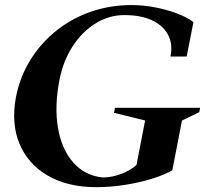

<svg xmlns="http://www.w3.org/2000/svg" viewBox="-20 -736 868 771"><path d="M366.8 15.6Q252 15.6 172.2 -30.6Q92.4 -76.8 58.3 -158.6Q24.2 -240.4 44.2 -347Q60.2 -428.2 102.3 -495.8Q144.4 -563.4 206.3 -612.9Q268.2 -662.4 345.5 -689.1Q422.8 -715.8 508.8 -715.6Q554.6 -715.6 601.2 -706.8Q647.8 -698 688.9 -682.7Q730 -667.4 756.8 -647.4L729.6 -509H664.6Q674.6 -558 655.3 -595.4Q636 -632.8 591.3 -654.1Q546.6 -675.4 479 -675.4Q417.8 -675.4 364 -642.2Q310.2 -609 272 -550.5Q233.8 -492 218.8 -415Q198 -307.6 213 -221.5Q228 -135.4 274.5 -83Q321 -30.6 392.4 -23.4Q429 -23.4 466.9 -37.7Q504.8 -52 532.2 -77L526.4 -64.4L564.4 -260.8L570.6 -250.2L437.8 -283L441.8 -303H783.4L780.4 -285.8L702.6 -248L712.2 -259.6L672 -52.2Q637 -32.2 586.2 -17Q535.4 -1.8 478.3 6.9Q421.2 15.6 366.8 15.6Z"/></svg>

Font: Wittgenstein
Style: Italic
Weight: 400
Italic angle: -11°
Designer: Jörg Drees
Foundry: Jörg Drees
Version: Version 1.500